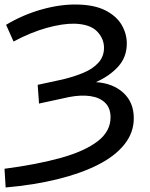

<svg xmlns="http://www.w3.org/2000/svg" viewBox="-37 -728 666 851"><path d="M-12 103 -17 20Q128 1 233.5 -28.5Q339 -58 396 -102Q453 -146 453 -208Q453 -249 429 -272.5Q405 -296 363.5 -302Q322 -308 270 -298L136 -269L130 -352L241 -376Q291 -388 333 -405.5Q375 -423 399.5 -450.5Q424 -478 424 -516Q424 -557 393 -589Q362 -621 293 -623Q241 -624 170.5 -604.5Q100 -585 23 -544L-10 -618Q63 -662 145.5 -685.5Q228 -709 302 -708Q381 -707 430 -682Q479 -657 502 -618Q525 -579 525 -535Q525 -475 487 -433Q449 -391 388 -364Q464 -359 510 -316.5Q556 -274 556 -204Q556 -140 514.5 -88Q473 -36 397 2.5Q321 41 217 66.5Q113 92 -12 103Z"/></svg>

Font: Montserrat Medium
Style: Regular
Weight: 500
Designer: Julieta Ulanovsky
Foundry: Julieta Ulanovsky
Version: Version 9.000; ttfautohint (v1.8.4.7-5d5b)